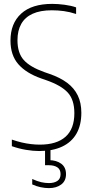

<svg xmlns="http://www.w3.org/2000/svg" viewBox="-20 -769 473 989"><path d="M182 9Q150.5 9 113.5 2.8Q76.5 -3.5 41 -16V-50Q67 -41 91.5 -35.2Q116 -29.5 139.2 -26.8Q162.5 -24 185 -24Q272 -24 317.5 -64.5Q363 -105 363 -186Q363 -255 329.2 -292Q295.5 -329 218 -356L192 -365Q115 -392 74.5 -438.2Q34 -484.5 34 -560Q34 -648.5 89 -698.8Q144 -749 249 -749Q278.5 -749 312.5 -744.5Q346.5 -740 372 -731V-697Q340 -707.5 309.2 -711.8Q278.5 -716 247 -716Q187.5 -716 148.2 -698.2Q109 -680.5 89.5 -646Q70 -611.5 70 -562Q70 -496 102.5 -459.8Q135 -423.5 210 -397L236 -388Q289.5 -369.5 325.8 -342.5Q362 -315.5 380.5 -277.5Q399 -239.5 399 -188Q399 -124.5 373.8 -80.5Q348.5 -36.5 300 -13.8Q251.5 9 182 9ZM232 200Q211 200 188.8 195.2Q166.5 190.5 146 181V153Q172.5 165 192.5 169.5Q212.5 174 232 174Q259 174 275.5 163Q292 152 292 128Q292 104 275.5 93Q259 82 231 82H212V-10H240V71L232 56Q270.5 56 295.2 74.2Q320 92.5 320 128Q320 163 295.2 181.5Q270.5 200 232 200Z"/></svg>

Font: Encode Sans Condensed Thin
Style: Regular
Weight: 100
Width: 3
Designer: Multiple Designers
Foundry: Impallari Type
Version: Version 3.002